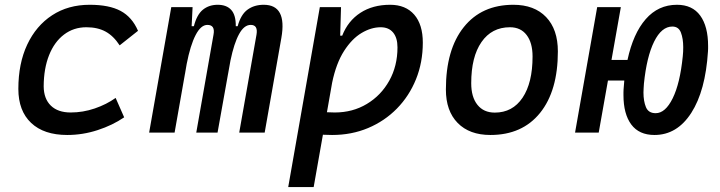

<svg xmlns="http://www.w3.org/2000/svg" viewBox="-20 -547 2970 792"><path d="M271.5 -83Q322.3 -83 370.8 -99.6Q419.4 -116.2 457 -143.1L492.2 -63Q444.3 -30.3 382.8 -10.3Q321.3 9.8 257.3 9.8Q161.1 9.8 108.4 -40Q55.7 -89.8 55.7 -180.2Q55.7 -285.2 92.3 -363Q128.9 -440.9 195.1 -484.1Q261.2 -527.3 350.1 -527.3Q430.2 -527.3 477.5 -502Q524.9 -476.6 549.3 -419.9L473.6 -359.9Q448.2 -398.9 415.5 -416.7Q382.8 -434.6 336.4 -434.6Q283.7 -434.6 243.9 -404.3Q204.1 -374 182.4 -319.3Q160.6 -264.6 160.2 -190.9Q160.6 -139.6 189.7 -111.3Q218.8 -83 271.5 -83Z M774.4 -517.6 770.5 -439H779.8Q792 -486.8 817.1 -507.1Q842.3 -527.3 877.9 -527.3Q914.6 -527.3 933.8 -506.1Q953.1 -484.9 952.6 -439H960.4Q973.6 -487.3 1001.2 -507.3Q1028.8 -527.3 1067.9 -527.3Q1164.6 -527.3 1140.6 -390.6L1071.8 0H966.8L1038.1 -404.3Q1044.9 -444.3 1014.2 -444.3Q986.8 -444.3 966.1 -406.2Q945.3 -368.2 930.7 -297.4L921.4 -245.6Q920.9 -244.1 920.9 -242.7V-243.2L877.4 0H789.6L860.8 -404.3Q868.2 -444.3 835.4 -444.3Q808.6 -444.3 786.9 -402.3Q765.1 -360.4 750 -282.7L744.1 -248.5Q743.7 -245.6 743.2 -242.7V-243.7L700.2 0H595.2L686.5 -517.6Z M1273.9 224.6H1168.9L1299.3 -517.6H1386.7L1383.3 -399.9H1391.6Q1415.5 -460.9 1466.6 -494.1Q1517.6 -527.3 1589.4 -527.3Q1653.3 -527.3 1688.7 -486.6Q1724.1 -445.8 1724.1 -371.1Q1724.1 -289.6 1696 -220.2Q1668 -150.9 1617.2 -99.1Q1566.4 -47.4 1498.3 -18.8Q1430.2 9.8 1350.1 9.8Q1331.5 9.8 1312 8.8ZM1328.6 -84Q1344.2 -83 1360.8 -83Q1434.6 -83 1493.2 -118.2Q1551.8 -153.3 1585.7 -214.1Q1619.6 -274.9 1619.6 -351.6Q1619.6 -391.1 1601.6 -412.8Q1583.5 -434.6 1550.3 -434.6Q1511.2 -434.6 1471.4 -410.9Q1431.6 -387.2 1399.2 -336.7Q1366.7 -286.1 1350.1 -206.1Z M2002.9 9.8Q1916.5 9.8 1867.9 -39.8Q1819.3 -89.4 1819.3 -177.7Q1819.3 -342.8 1893.1 -435.1Q1966.8 -527.3 2097.7 -527.3Q2184.1 -527.3 2232.7 -476.6Q2281.2 -425.8 2281.2 -335Q2281.2 -172.4 2207.8 -81.3Q2134.3 9.8 2002.9 9.8ZM2021 -82.5Q2094.2 -82.5 2135.5 -143.8Q2176.8 -205.1 2176.8 -314Q2176.8 -370.6 2152.3 -402.6Q2127.9 -434.6 2083.5 -434.6Q2008.3 -434.6 1966.1 -373.5Q1923.8 -312.5 1923.8 -203.6Q1923.8 -146.5 1949.5 -114.5Q1975.1 -82.5 2021 -82.5Z M2679.7 9.8Q2616.2 9.8 2584 -33.4Q2551.8 -76.7 2551.8 -154.8Q2551.8 -160.2 2551.8 -166Q2551.8 -171.9 2552.2 -177.7Q2553.2 -196.8 2555.2 -214.8H2487.8L2449.7 0H2352.1L2443.4 -517.6H2541L2502.4 -299.8H2568.4Q2591.8 -408.7 2643.6 -468Q2695.3 -527.3 2772.5 -527.3Q2835.9 -527.3 2868.4 -482.7Q2900.9 -438 2900.9 -357.4Q2900.9 -352.1 2900.9 -346.4Q2900.9 -340.8 2900.4 -335Q2890.1 -172.4 2831.5 -81.3Q2772.9 9.8 2679.7 9.8ZM2684.6 -80.1Q2724.6 -80.1 2754.9 -141.6Q2785.2 -203.1 2796.4 -314.5Q2797.4 -324.2 2797.9 -333.7Q2798.3 -343.3 2798.3 -352.5Q2798.3 -387.7 2788.8 -412.6Q2779.3 -437.5 2753.4 -437.5Q2709 -437.5 2678.2 -375.2Q2647.5 -313 2636.2 -202.1Q2635.7 -192.9 2635 -183.6Q2634.3 -174.3 2634.3 -165.5Q2634.3 -129.9 2644.5 -105Q2654.8 -80.1 2684.6 -80.1Z"/></svg>

Font: Cascadia Mono
Style: Italic
Weight: 400
Italic angle: -10°
Monospace: yes
Designer: Aaron Bell
Foundry: Saja Typeworks
Version: Version 2404.023; ttfautohint (v1.8.4)